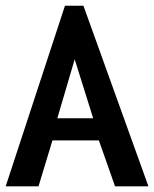

<svg xmlns="http://www.w3.org/2000/svg" viewBox="-20 -654 541 674"><path d="M0 0 208 -633.8H272.9L501 0H383.8L327.1 -161.1H164.1L115.2 0ZM307.1 -238.8 242.2 -445.8 181.2 -238.8Z"/></svg>

Font: InconsolataGo
Style: Bold
Weight: 700
Designer: Raph Levien, Kirill Tkachev(cyreal.org)
Foundry: Raph Levien, Kirill Tkachev(cyreal.org)
Version: Version 1.015; ttfautohint (v0.92) -l 8 -r 50 -G 200 -x 14 -